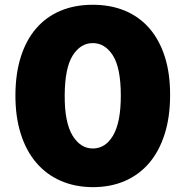

<svg xmlns="http://www.w3.org/2000/svg" viewBox="-20 -757 770 797"><path d="M44 -362.2Q44.4 -452.4 66.8 -522.2Q89.1 -592 130.7 -639.7Q172.2 -687.5 231.5 -712.4Q290.8 -737.2 365.1 -737.2Q439.3 -737.2 498.8 -712.4Q558.2 -687.5 600 -639.6Q641.7 -591.6 664.1 -521.8Q686.4 -452.1 686.1 -362.2Q686.1 -272 663.7 -201Q641.3 -130 599.8 -81Q558.2 -32 498.8 -6Q439.3 19.9 365.1 19.9Q291.2 19.5 231.7 -6.6Q172.2 -32.7 130.3 -81.9Q88.4 -131 66.1 -201.9Q43.7 -272.7 44 -362.2ZM281.2 -194.2Q314.3 -140.6 365.1 -140.6Q417.6 -140.6 449.2 -194.2Q481.9 -249.6 481.5 -362.2Q481.2 -474.8 448.9 -526.3Q416.2 -578.1 365.1 -578.1Q314.3 -578.1 281.6 -526.3Q249.3 -474.8 248.6 -362.2Q248.2 -303.6 256.6 -262.3Q264.9 -220.9 281.2 -194.2Z"/></svg>

Font: Inter P Black
Style: Regular
Weight: 900
Designer: Rasmus Andersson
Foundry: rsms
Version: Version 3.018;git-588b23468